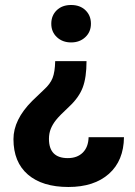

<svg xmlns="http://www.w3.org/2000/svg" viewBox="-20 -558 538 766"><path d="M325.2 -314Q325.2 -249 310.1 -209Q294.9 -168.9 256.1 -132.8Q217.3 -96.7 203.4 -79.1Q189.5 -61.5 182.4 -43.5Q175.3 -25.4 175.3 -3.9Q175.3 72.8 250.5 72.8Q288.1 72.8 310.3 50.8Q332.5 28.8 333.5 -10.7H474.6Q473.6 83 414.6 135.5Q355.5 188 252.9 188Q148.9 188 91.3 138.4Q33.7 88.9 33.7 -2.9Q33.7 -80.6 108.4 -155.3L155.8 -200.7Q180.2 -222.7 189.7 -246.6Q199.2 -270.5 200.2 -314ZM342.8 -463.4Q342.8 -430.7 320.3 -409.7Q297.9 -388.7 263.7 -388.7Q229.5 -388.7 207 -409.7Q184.6 -430.7 184.6 -463.4Q184.6 -496.1 206.3 -517.1Q228 -538.1 263.7 -538.1Q299.3 -538.1 321 -517.1Q342.8 -496.1 342.8 -463.4Z"/></svg>

Font: Roboto
Style: Bold
Weight: 700
Designer: Google
Version: Version 2.134; 2016; ttfautohint (v1.6)